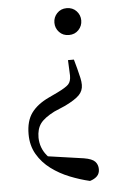

<svg xmlns="http://www.w3.org/2000/svg" viewBox="-54 -570 540 840"><g transform="rotate(-5 216.0 -150.0)"><path d="M271 -531Q297 -531 313.5 -513.5Q330 -496 330 -472Q330 -448 313.5 -430.5Q297 -413 271 -413Q245 -413 228.5 -430.5Q212 -448 212 -472Q212 -496 228.5 -513.5Q245 -531 271 -531ZM57 4Q57 -54 82.5 -89Q108 -124 159 -148L199 -167Q236 -185 248 -197.5Q260 -210 260 -236L257 -304H283L294 -264Q301 -237 304.5 -221Q308 -205 308 -191Q308 -165 290 -146.5Q272 -128 227 -106L178 -85Q133 -62 116 -38.5Q99 -15 99 23Q100 68 127.5 101.5Q155 135 212 169L101 103L289 130Q325 136 337.5 149.5Q350 163 350 183Q350 202 338.5 213.5Q327 225 307 231Q264 221 220 203.5Q176 186 139 158.5Q102 131 79.5 92.5Q57 54 57 4Z"/></g></svg>

Font: Noto Serif SC
Style: Regular
Weight: 400
Designer: Ryoko NISHIZUKA 西塚涼子 (kana & ideographs); Frank Grießhammer (Latin, Greek & Cyrillic); Wenlong ZHANG 张文龙 (bopomofo); San
Foundry: Adobe
Version: Version 2.002-H1;hotconv 1.1.0;makeotfexe 2.6.0